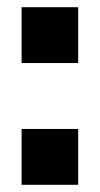

<svg xmlns="http://www.w3.org/2000/svg" viewBox="-20 -513 277 533"><path d="M40 -493H197V-338H40ZM40 -155H197V0H40Z"/></svg>

Font: Overused Grotesk
Style: Bold
Weight: 700
Version: Version 0.003